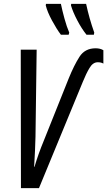

<svg xmlns="http://www.w3.org/2000/svg" viewBox="-20 -970 553 990"><path d="M464 -791 466 -802Q440 -875 424 -950H347L346 -942Q356 -908 378.5 -865Q401 -822 426 -791ZM334 -791 337 -802Q324 -832 312.5 -874Q301 -916 294 -950H217L216 -942Q224 -909 248 -864.5Q272 -820 294 -791ZM181 0 407 -548Q424 -590 441.5 -619.5Q459 -649 484 -649Q502 -649 513 -642V-711Q497 -721 473 -721Q418 -721 390 -677.5Q362 -634 334 -565L206 -245Q177 -175 158 -110H156Q159 -156 160.5 -193.5Q162 -231 163 -265L169 -714H87L88 0Z"/></svg>

Font: Noto Sans Display Condensed
Style: Italic
Weight: 400
Width: 3
Designer: Monotype Design team
Foundry: Monotype Imaging Inc.
Version: 1.000